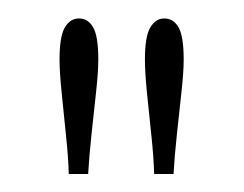

<svg xmlns="http://www.w3.org/2000/svg" viewBox="-20 -782 264 208"><path d="M54.5 -593.5Q54 -611.5 51.5 -635.2Q49 -659 46.8 -681.5Q44.5 -704 44.5 -717.5Q44.5 -742.5 50.2 -752.2Q56 -762 65.5 -762Q75.5 -762 81 -752.2Q86.5 -742.5 86.5 -717.5Q86.5 -704 84 -681.5Q81.5 -659 79 -635.2Q76.5 -611.5 75.5 -593.5ZM147 -593.5Q146.5 -611.5 144 -635.2Q141.5 -659 139.2 -681.5Q137 -704 137 -717.5Q137 -742.5 142.8 -752.2Q148.5 -762 158 -762Q168 -762 173.5 -752.2Q179 -742.5 179 -717.5Q179 -704 176.5 -681.5Q174 -659 171.5 -635.2Q169 -611.5 168 -593.5Z"/></svg>

Font: Imbue Thin
Style: Regular
Weight: 100
Designer: Tyler Finck
Foundry: Etcetera Type Company
Version: Version 1.102